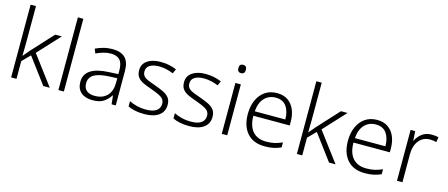

<svg xmlns="http://www.w3.org/2000/svg" viewBox="-49 -1344 4523 1938"><g transform="rotate(15 2213.0 -375.0)"><path d="M144 -374Q144 -342 143 -307.5Q142 -273 142 -240H143Q156 -255 172.5 -275Q189 -295 204 -312L406 -532H475L264 -304L492 0H424L225 -267L144 -185V0H88V-760H144Z M639 0H582V-760H639Z M1003 -541Q1093 -541 1137 -497Q1181 -453 1181 -358V0H1138L1128 -90H1125Q1096 -45 1054.5 -17.5Q1013 10 939 10Q862 10 818 -28.5Q774 -67 774 -139Q774 -219 839 -260.5Q904 -302 1028 -307L1125 -312V-349Q1125 -427 1093.5 -460Q1062 -493 1001 -493Q960 -493 922 -482Q884 -471 846 -453L828 -499Q866 -517 910.5 -529Q955 -541 1003 -541ZM1035 -265Q933 -260 883.5 -229.5Q834 -199 834 -139Q834 -89 864.5 -63.5Q895 -38 949 -38Q1032 -38 1078 -85.5Q1124 -133 1125 -217V-269Z M1686 -141Q1686 -69 1632 -29.5Q1578 10 1480 10Q1424 10 1381 0.5Q1338 -9 1309 -24V-79Q1344 -61 1389 -49.5Q1434 -38 1481 -38Q1559 -38 1594.5 -64.5Q1630 -91 1630 -137Q1630 -181 1593 -204.5Q1556 -228 1484 -253Q1434 -270 1396.5 -287.5Q1359 -305 1338 -332Q1317 -359 1317 -406Q1317 -470 1369 -506Q1421 -542 1508 -542Q1556 -542 1597.5 -533Q1639 -524 1674 -509L1653 -462Q1622 -475 1583 -484.5Q1544 -494 1505 -494Q1442 -494 1407 -472Q1372 -450 1372 -408Q1372 -376 1389 -357.5Q1406 -339 1438 -326Q1470 -313 1516 -297Q1564 -280 1602 -262Q1640 -244 1663 -216Q1686 -188 1686 -141Z M2155 -141Q2155 -69 2101 -29.5Q2047 10 1949 10Q1893 10 1850 0.5Q1807 -9 1778 -24V-79Q1813 -61 1858 -49.5Q1903 -38 1950 -38Q2028 -38 2063.5 -64.5Q2099 -91 2099 -137Q2099 -181 2062 -204.5Q2025 -228 1953 -253Q1903 -270 1865.5 -287.5Q1828 -305 1807 -332Q1786 -359 1786 -406Q1786 -470 1838 -506Q1890 -542 1977 -542Q2025 -542 2066.5 -533Q2108 -524 2143 -509L2122 -462Q2091 -475 2052 -484.5Q2013 -494 1974 -494Q1911 -494 1876 -472Q1841 -450 1841 -408Q1841 -376 1858 -357.5Q1875 -339 1907 -326Q1939 -313 1985 -297Q2033 -280 2071 -262Q2109 -244 2132 -216Q2155 -188 2155 -141Z M2318 -729Q2357 -729 2357 -686Q2357 -642 2318 -642Q2279 -642 2279 -686Q2279 -729 2318 -729ZM2346 -532V0H2289V-532Z M2724 -542Q2792 -542 2837.5 -510.5Q2883 -479 2906.5 -424Q2930 -369 2930 -298V-259H2550Q2550 -153 2599.5 -96.5Q2649 -40 2741 -40Q2790 -40 2827 -48.5Q2864 -57 2908 -76V-24Q2868 -6 2829 2Q2790 10 2739 10Q2619 10 2555 -63Q2491 -136 2491 -262Q2491 -343 2518.5 -406Q2546 -469 2598 -505.5Q2650 -542 2724 -542ZM2723 -494Q2650 -494 2604.5 -445Q2559 -396 2552 -306H2871Q2871 -390 2834.5 -442Q2798 -494 2723 -494Z M3130 -374Q3130 -342 3129 -307.5Q3128 -273 3128 -240H3129Q3142 -255 3158.5 -275Q3175 -295 3190 -312L3392 -532H3461L3250 -304L3478 0H3410L3211 -267L3130 -185V0H3074V-760H3130Z M3770 -542Q3838 -542 3883.5 -510.5Q3929 -479 3952.5 -424Q3976 -369 3976 -298V-259H3596Q3596 -153 3645.5 -96.5Q3695 -40 3787 -40Q3836 -40 3873 -48.5Q3910 -57 3954 -76V-24Q3914 -6 3875 2Q3836 10 3785 10Q3665 10 3601 -63Q3537 -136 3537 -262Q3537 -343 3564.5 -406Q3592 -469 3644 -505.5Q3696 -542 3770 -542ZM3769 -494Q3696 -494 3650.5 -445Q3605 -396 3598 -306H3917Q3917 -390 3880.5 -442Q3844 -494 3769 -494Z M4339 -541Q4378 -541 4411 -533L4402 -480Q4370 -489 4336 -489Q4263 -489 4220 -435Q4177 -381 4177 -292V0H4120V-532H4168L4174 -433H4177Q4197 -478 4238 -509.5Q4279 -541 4339 -541Z"/></g></svg>

Font: Noto Sans Gurmukhi UI Light
Style: Regular
Weight: 300
Designer: Jelle Bosma - Monotype Design Team
Foundry: Monotype Imaging Inc.
Version: Version 2.004; ttfautohint (v1.8.4.7-5d5b)